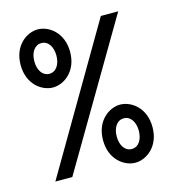

<svg xmlns="http://www.w3.org/2000/svg" viewBox="-108 -806 817 907"><g transform="rotate(-15 300.0 -352.0)"><path d="M464 -700 54 0H137L549 -700ZM38 -574C38 -478 106 -432 159 -432C212 -432 280 -478 280 -574C280 -670 212 -716 159 -716C106 -716 38 -670 38 -574ZM105 -574C105 -616 125 -649 159 -649C193 -649 213 -616 213 -574C213 -532 193 -499 159 -499C125 -499 105 -532 105 -574ZM322 -130C322 -34 390 12 443 12C496 12 564 -34 564 -130C564 -226 496 -272 443 -272C390 -272 322 -226 322 -130ZM389 -130C389 -172 409 -205 443 -205C477 -205 497 -172 497 -130C497 -88 477 -55 443 -55C409 -55 389 -88 389 -130Z"/></g></svg>

Font: Fliege Mono Light
Style: Regular
Weight: 300
Version: Version 0.020;Glyphs 3.3 (3306)